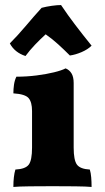

<svg xmlns="http://www.w3.org/2000/svg" viewBox="-20 -738 415 761"><path d="M33 3Q33 -18 35 -35.5Q37 -53 41 -66Q81 -68 94 -85.5Q107 -103 107 -153V-298Q107 -333 93.5 -349Q80 -365 33 -368Q33 -385 35.5 -402.5Q38 -420 45 -434Q86 -434 125 -439Q164 -444 194.5 -451.5Q225 -459 240 -467Q255 -461 263.5 -447Q272 -433 272 -409V-153Q272 -103 285 -85.5Q298 -68 336 -66Q340 -53 341.5 -35Q343 -17 343 3Q323 1 278.5 0.5Q234 0 188 0Q143 0 98 0.5Q53 1 33 3ZM81 -516Q38 -530 19 -566Q50 -597 82 -635Q114 -673 145 -707Q164 -712 185.5 -715Q207 -718 222 -718Q248 -679 278.5 -639Q309 -599 343 -557Q328 -542 303.5 -531.5Q279 -521 257 -518Q234 -541 211 -562Q188 -583 161 -602Q140 -583 119 -561Q98 -539 81 -516Z"/></svg>

Font: Vollkorn ExtraBold
Style: Regular
Weight: 800
Designer: Friedrich Althausen
Foundry: Friedrich Althausen
Version: Version 5.000; ttfautohint (v1.8.3)